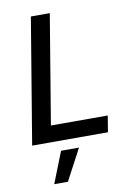

<svg xmlns="http://www.w3.org/2000/svg" viewBox="-103 -792 770 1096"><g transform="rotate(-10 282.0 -244.0)"><path d="M34.4 0 155.2 -727.3H264.9L159.8 -94.5H489.3L473.7 0ZM120.4 238.6 191.8 57.5H295.8L199.6 238.6Z"/></g></svg>

Font: Inter P Medium
Style: Italic
Weight: 500
Italic angle: 9.39999°
Designer: Rasmus Andersson
Foundry: rsms
Version: Version 3.018;git-588b23468